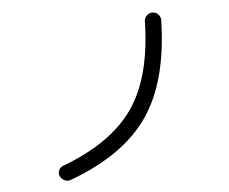

<svg xmlns="http://www.w3.org/2000/svg" viewBox="-82 -847 1165 977"><g transform="rotate(-10 500.0 -358.5)"><path d="M208 23.4Q191.4 28.3 176.3 19.5Q161.1 10.7 155.3 -4.9Q150.4 -20.5 157.7 -34.7Q165 -48.8 180.7 -53.7Q439.5 -125 564 -274.4Q688.5 -423.8 718.8 -706.1Q720.7 -722.7 734.4 -733.9Q748 -745.1 765.1 -743.2Q782.2 -741.2 793 -727.5Q803.7 -713.9 801.8 -697.3Q767.6 -387.7 629.4 -220.7Q491.2 -53.7 208 23.4Z"/></g></svg>

Font: Rounded Mgen+ 1mn regular
Style: Regular
Weight: 400
Designer: [Source Han Sans]
Ryoko NISHIZUKA  (kana & ideographs); Paul D. Hunt (Latin, Greek & Cyrillic); Wenlong ZHANG  (bopomofo
Version: Version 1.059.20150602